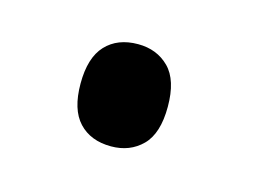

<svg xmlns="http://www.w3.org/2000/svg" viewBox="-37 -471 313 236"><g transform="rotate(15 119.5 -353.0)"><path d="M60 -353Q60 -386 75 -402Q90 -418 116 -418Q140 -418 155.5 -402.5Q171 -387 171 -353Q171 -319 155.5 -303.5Q140 -288 116 -288Q90 -288 75 -304Q60 -320 60 -353Z"/></g></svg>

Font: Avrile Sans Condensed
Style: Regular
Weight: 400
Width: 3
Designer: Monotype Design Team
Foundry: Monotype Imaging Inc.
Version: Version 2.001;September 10, 2019;FontCreator 11.5.0.2425 64-